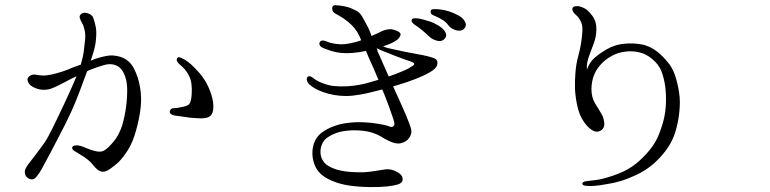

<svg xmlns="http://www.w3.org/2000/svg" viewBox="-20 -721 3040 758"><path d="M768 -432Q748 -455 733.5 -467.5Q719 -480 710 -485Q701 -490 693 -493.5Q685 -497 681 -493Q675 -486 679.5 -478.5Q684 -471 690 -466Q700 -458 709 -448Q718 -438 725 -424Q733 -410 735.5 -391.5Q738 -373 737 -355Q736 -321 727 -310Q722 -305 712.5 -302Q703 -299 695 -298Q688 -296 680.5 -295Q673 -294 666 -294Q659 -294 655 -290Q651 -286 650 -281Q650 -269 669 -265Q678 -264 698.5 -261Q719 -258 733 -256Q747 -255 765.5 -254Q784 -253 799 -257Q828 -266 821 -319Q817 -346 803 -377Q789 -408 768 -432ZM176 -193Q165 -170 148 -147Q131 -124 119 -108Q106 -92 92 -73Q78 -54 78 -44Q78 -29 86 -21.5Q94 -14 104 -13Q114 -11 125 -24.5Q136 -38 143 -51Q148 -60 158.5 -79.5Q169 -99 180 -119.5Q191 -140 198 -154Q214 -184 231 -217.5Q248 -251 263 -284Q278 -317 293 -356.5Q308 -396 320 -429Q321 -432 322 -434.5Q323 -437 324 -440Q328 -442 332.5 -444Q337 -446 340 -447Q363 -456 390 -464Q417 -472 438 -463Q458 -455 469.5 -430.5Q481 -406 482 -373Q483 -341 478 -301.5Q473 -262 462 -225Q450 -188 428.5 -162Q407 -136 390 -126Q378 -120 361 -123.5Q344 -127 328 -133.5Q312 -140 304 -143Q290 -148 278.5 -147Q267 -146 265 -139Q263 -132 274.5 -124.5Q286 -117 300 -109Q312 -102 326 -91Q340 -80 348 -69Q356 -58 366 -50.5Q376 -43 387 -43Q399 -43 416.5 -55.5Q434 -68 448 -81Q467 -100 485.5 -129.5Q504 -159 517 -205Q530 -252 535 -293.5Q540 -335 533 -376Q526 -418 508 -452Q490 -486 454 -497Q426 -505 402 -500.5Q378 -496 364 -491Q360 -490 353 -487.5Q346 -485 338 -481Q346 -504 352 -526Q358 -548 359 -567Q362 -597 357.5 -617.5Q353 -638 348 -651Q344 -662 328 -668Q312 -674 302 -667Q292 -660 295 -650Q298 -640 304 -630Q310 -621 314 -602.5Q318 -584 316 -565Q314 -546 311 -521Q308 -496 299 -466Q289 -463 281 -459.5Q273 -456 266 -454Q249 -446 224.5 -438Q200 -430 180 -426Q160 -422 146 -423Q132 -424 122 -426Q112 -428 102.5 -424Q93 -420 89 -411Q87 -404 93 -393Q99 -382 118 -374Q136 -366 154.5 -366.5Q173 -367 184 -372Q196 -376 213 -385Q230 -394 246 -402Q260 -410 282 -420Q271 -393 258 -364.5Q245 -336 234 -312Q218 -279 203 -247Q188 -215 176 -193Z M1802 -601Q1813 -605 1817.5 -615.5Q1822 -626 1814 -638Q1807 -651 1788 -661Q1769 -671 1753 -676Q1737 -681 1723.5 -683Q1710 -685 1697 -685Q1694 -685 1688.5 -684.5Q1683 -684 1681 -680Q1679 -676 1681 -670Q1683 -664 1690 -661Q1712 -652 1726.5 -643Q1741 -634 1751 -620Q1761 -608 1776 -603Q1791 -598 1802 -601ZM1723 -560Q1733 -563 1739 -573Q1745 -583 1737 -596Q1729 -609 1711 -620Q1693 -631 1678 -636Q1662 -641 1648.5 -644.5Q1635 -648 1623 -649Q1619 -649 1613.5 -648.5Q1608 -648 1606 -644Q1601 -636 1615 -625Q1634 -612 1647.5 -601Q1661 -590 1672 -579Q1683 -568 1698 -562.5Q1713 -557 1723 -560ZM1504 -515Q1516 -510 1538.5 -501Q1561 -492 1576 -487Q1591 -482 1602.5 -478Q1614 -474 1615 -470Q1617 -466 1608.5 -460.5Q1600 -455 1593 -451Q1584 -446 1563.5 -437.5Q1543 -429 1515 -419Q1503 -444 1490.5 -473.5Q1478 -503 1471 -517Q1471 -522 1467 -530H1468Q1477 -526 1487 -521.5Q1497 -517 1504 -515ZM1308 -665Q1333 -652 1354 -635Q1369 -623 1380.5 -608.5Q1392 -594 1397 -582Q1399 -579 1401 -574Q1403 -569 1406 -562Q1387 -555 1365 -550.5Q1343 -546 1327 -546Q1290 -548 1273 -556Q1264 -560 1256.5 -561Q1249 -562 1244 -557Q1239 -551 1242 -543.5Q1245 -536 1257 -531Q1269 -526 1287.5 -520Q1306 -514 1327 -512Q1347 -510 1372 -512Q1397 -514 1425 -520Q1428 -513 1430.5 -506.5Q1433 -500 1436 -493Q1445 -474 1455 -451Q1465 -428 1474 -406Q1457 -401 1438 -395.5Q1419 -390 1403 -387Q1380 -382 1351.5 -380.5Q1323 -379 1303 -381Q1283 -382 1258 -391Q1233 -400 1219 -411Q1214 -416 1206.5 -419Q1199 -422 1194 -417Q1190 -413 1191.5 -404.5Q1193 -396 1201 -388Q1220 -370 1257 -357Q1277 -350 1299.5 -346Q1322 -342 1346 -342Q1371 -342 1401.5 -347.5Q1432 -353 1454 -359Q1461 -361 1470 -363Q1479 -365 1489 -368Q1497 -350 1505 -328.5Q1513 -307 1519.5 -289.5Q1526 -272 1528 -265Q1533 -252 1536 -239.5Q1539 -227 1534 -223Q1527 -218 1520.5 -220.5Q1514 -223 1508 -225Q1502 -227 1474.5 -232Q1447 -237 1420 -238Q1393 -240 1359 -236.5Q1325 -233 1299 -223Q1273 -214 1251 -198Q1229 -182 1219 -154Q1210 -126 1215 -95.5Q1220 -65 1238 -43Q1256 -22 1290 -7.5Q1324 7 1362 12Q1399 17 1440.5 17.5Q1482 18 1508 15Q1535 12 1548 8Q1561 4 1566 -2Q1571 -8 1569 -19Q1567 -30 1553 -39Q1526 -56 1499 -52Q1485 -50 1461 -46Q1437 -42 1417 -41Q1397 -40 1367 -42Q1337 -44 1311 -51Q1285 -59 1269 -71Q1253 -83 1247 -105Q1242 -127 1250 -148.5Q1258 -170 1277 -181Q1304 -198 1335 -203Q1366 -208 1398 -206Q1429 -204 1451.5 -196.5Q1474 -189 1494 -176Q1514 -164 1532 -158Q1550 -152 1564 -156Q1594 -164 1603 -192Q1606 -203 1601 -218.5Q1596 -234 1590 -248Q1587 -257 1576.5 -281Q1566 -305 1553.5 -332.5Q1541 -360 1532 -380Q1545 -384 1559 -388Q1573 -392 1587 -397Q1622 -409 1648.5 -421Q1675 -433 1691 -445Q1707 -457 1707 -472.5Q1707 -488 1689 -493Q1671 -499 1648.5 -503.5Q1626 -508 1608 -511Q1597 -513 1576.5 -517Q1556 -521 1537.5 -525.5Q1519 -530 1512 -531Q1508 -532 1502.5 -534Q1497 -536 1492 -538Q1529 -550 1544 -561Q1556 -569 1560.5 -580.5Q1565 -592 1547 -599Q1530 -607 1515.5 -605.5Q1501 -604 1490 -599Q1484 -596 1472.5 -590.5Q1461 -585 1447 -579Q1442 -592 1437.5 -603Q1433 -614 1428 -622Q1419 -640 1409 -657Q1399 -674 1382 -681Q1363 -691 1347 -694.5Q1331 -698 1321 -699Q1313 -700 1305 -700.5Q1297 -701 1293 -695Q1290 -688 1293 -679.5Q1296 -671 1308 -665Z M2504 -86Q2473 -58 2437 -42Q2401 -26 2358 -15Q2341 -11 2326 -9.5Q2311 -8 2297 -6Q2287 -5 2283.5 -2.5Q2280 0 2279 4Q2279 13 2301 13Q2311 14 2329.5 12.5Q2348 11 2375 6Q2403 2 2431 -6.5Q2459 -15 2491 -30Q2522 -44 2550.5 -66.5Q2579 -89 2605 -122Q2630 -155 2641 -185Q2652 -215 2658 -250Q2664 -285 2664 -319Q2664 -353 2652 -400Q2641 -445 2619.5 -471.5Q2598 -498 2576 -516Q2546 -540 2511 -546Q2476 -552 2441 -548Q2406 -544 2376.5 -527Q2347 -510 2330 -495Q2317 -484 2309 -471Q2301 -458 2297 -446Q2295 -472 2305.5 -499.5Q2316 -527 2325 -552Q2334 -576 2334.5 -606Q2335 -636 2319 -658Q2302 -680 2291.5 -686Q2281 -692 2271 -695Q2262 -698 2252 -696.5Q2242 -695 2240 -688Q2237 -676 2256 -660Q2267 -650 2274 -634Q2281 -618 2279 -595Q2276 -546 2262 -496Q2255 -471 2252 -437.5Q2249 -404 2250 -369Q2252 -335 2259.5 -301.5Q2267 -268 2282 -245Q2297 -221 2315.5 -208.5Q2334 -196 2351 -205Q2368 -215 2365.5 -237Q2363 -259 2353 -274Q2343 -290 2329 -313.5Q2315 -337 2315 -369Q2315 -399 2325.5 -425.5Q2336 -452 2360 -475Q2376 -490 2397.5 -501.5Q2419 -513 2447 -517Q2475 -521 2503.5 -514.5Q2532 -508 2556 -487Q2580 -467 2590.5 -441.5Q2601 -416 2606 -381Q2611 -346 2608.5 -302.5Q2606 -259 2590 -214Q2577 -173 2556 -143.5Q2535 -114 2504 -86Z"/></svg>

Font: Hannari
Style: Regular
Weight: 400
Version: Version 1.12